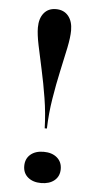

<svg xmlns="http://www.w3.org/2000/svg" viewBox="-49 -663 358 706"><g transform="rotate(5 130.0 -310.0)"><path d="M125.8 -190.3Q124.2 -246 115.3 -300.8Q106.5 -355.6 95.6 -404.8Q84.7 -454 76.6 -493.1Q68.5 -532.3 68.5 -557.3Q68.5 -591.1 84.7 -610.9Q100.8 -630.6 129 -630.6Q158.1 -630.6 174.6 -610.9Q191.1 -591.1 191.1 -557.3Q191.1 -532.3 183.1 -493.1Q175 -454 164.1 -404.8Q153.2 -355.6 144.4 -300.8Q135.5 -246 133.9 -190.3ZM129.8 11.3Q100 11.3 81.5 -4Q62.9 -19.4 62.9 -46Q62.9 -72.6 81 -88.3Q99.2 -104 129.8 -104Q160.5 -104 179 -88.3Q197.6 -72.6 197.6 -46Q197.6 -19.4 179 -4Q160.5 11.3 129.8 11.3Z"/></g></svg>

Font: Playfair 144pt SemiExpanded SemiBold
Style: Regular
Weight: 600
Width: 6
Designer: Claus Eggers Sørensen
Foundry: Claus Eggers Sørensen
Version: Version 2.203